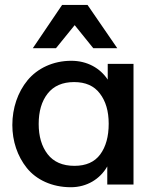

<svg xmlns="http://www.w3.org/2000/svg" viewBox="-20 -766 666 797"><path d="M212.4 -565.9 290 -661.6 367.2 -565.9H466.8L343.3 -745.6H237.8L116.2 -565.9ZM289.1 -77.6C239.7 -77.6 202.6 -93.8 177.7 -126C152.8 -158.2 140.6 -200.2 140.6 -251.5C140.6 -303.7 152.8 -345.7 177.7 -377.4C202.6 -409.2 239.3 -425.3 287.6 -425.3C335 -425.3 370.6 -409.7 394.5 -377.9C418.9 -346.2 431.2 -304.7 431.2 -252.4C431.2 -199.2 419.4 -156.7 396 -125C372.6 -93.3 336.9 -77.6 289.1 -77.6ZM273.9 11.2C340.8 11.2 395.5 -22.9 425.3 -75.2V0H534.2V-501H427.2V-435.5C396 -482.9 342.3 -513.7 275.9 -513.7C199.7 -513.7 134.8 -481.9 94.2 -432.6C53.7 -383.3 31.2 -317.4 31.2 -247.1C31.2 -180.2 52.2 -117.7 91.3 -68.8C130.4 -20 195.8 11.2 273.9 11.2Z"/></svg>

Font: Ride SemiBold
Style: Regular
Weight: 600
Version: Version 3.000